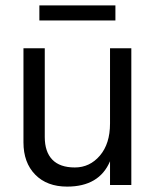

<svg xmlns="http://www.w3.org/2000/svg" viewBox="-20 -686 580 712"><path d="M408 -610H126V-666H408ZM467 0H388V-88Q348 6 229 6Q154 6 110.5 -38.5Q67 -83 67 -158V-507H146V-178Q146 -123 174 -94Q202 -65 257.5 -65Q313 -65 350.5 -109Q388 -153 388 -228V-507H467Z"/></svg>

Font: Hind Jalandhar
Style: Regular
Weight: 400
Designer: Namrata Goyal
Foundry: Indian Type Foundry
Version: Version 0.702;PS 1.0;hotconv 1.0.81;makeotf.lib2.5.63406